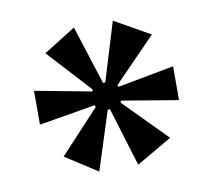

<svg xmlns="http://www.w3.org/2000/svg" viewBox="-53 -771 550 496"><g transform="rotate(-10 222.5 -523.0)"><path d="M254.9 -500 256.8 -504.9 404.8 -480V-568.8L256.8 -541L254.9 -545.9L365.2 -659.2L272 -711.9L225.1 -558.1H219.2L169.9 -711.9L85.9 -659.2L189.9 -545.9L188 -541L40 -568.8V-480L188 -504.9L189.9 -500L85.9 -388.2L169.9 -334L219.2 -487.8H225.1L272 -334L365.2 -388.2Z"/></g></svg>

Font: Ortica Angular Bold
Style: Regular
Weight: 700
Designer: Benedetta Bovani
Foundry: Collletttivo
Version: Version 2.000;Glyphs 3.1.2 (3151)